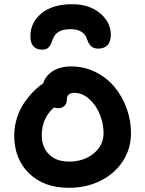

<svg xmlns="http://www.w3.org/2000/svg" viewBox="-20 -918 694 916"><path d="M324.2 -897.9Q406.2 -897.9 457.5 -854.7Q508.8 -811.5 508.8 -752Q508.8 -718.8 492.7 -702.4Q476.6 -686 448.2 -686Q428.7 -686 416.5 -696Q404.3 -706.1 396 -729Q380.9 -778.8 316.9 -778.8Q280.8 -778.8 260.5 -766.6Q240.2 -754.4 231 -729Q222.2 -702.6 211.9 -691.9Q201.7 -681.2 182.1 -681.2Q125 -681.2 125 -745.1Q125 -811 178 -854.5Q231 -897.9 324.2 -897.9ZM309.1 -22Q189.5 -22 118.7 -90.8Q47.9 -159.7 47.9 -272Q47.9 -315.4 61.3 -356.7Q74.7 -397.9 96.4 -429Q118.2 -460 140.4 -482.4Q162.6 -504.9 186 -520Q196.3 -555.7 231.4 -578.4Q266.6 -601.1 319.8 -601.1Q381.8 -601.1 435.8 -574.2Q489.7 -547.4 526.4 -503.2Q563 -459 584 -401.6Q605 -344.2 605 -283.2Q605 -209 566.2 -149.2Q527.3 -89.4 459.7 -55.7Q392.1 -22 309.1 -22ZM179.2 -272.9Q179.2 -216.3 213.9 -181.6Q248.5 -147 309.1 -147Q378.9 -147 426.5 -185.5Q474.1 -224.1 474.1 -283.2Q474.1 -327.6 456.5 -371.6Q439 -415.5 406 -445.3Q373 -475.1 334 -475.1Q298.8 -475.1 298.8 -441.9Q298.8 -423.3 287.1 -412.6Q275.4 -401.9 258.8 -401.9Q247.1 -401.9 236.8 -404.8Q179.2 -353 179.2 -272.9Z"/></svg>

Font: Shantell Sans Irregular Bouncy
Style: Regular
Weight: 600
Designer: Stephen Nixon, Anya Danilova, Shantell Martin
Foundry: Arrow Type
Version: Version 1.006;[9816181b4]